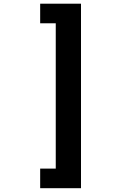

<svg xmlns="http://www.w3.org/2000/svg" viewBox="-20 -845 640 1029"><path d="M195.3 -825.2H414.1V163.6H195.3V58.6H278.8V-720.2H195.3Z"/></svg>

Font: Roboto Mono
Style: Bold
Weight: 700
Designer: Google
Version: Version 2.000985; 2015; ttfautohint (v1.3)